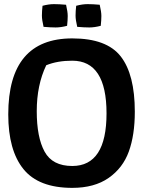

<svg xmlns="http://www.w3.org/2000/svg" viewBox="-20 -898 687 930"><path d="M330 -94Q496 -94 496 -349Q496 -604 330 -604Q258 -604 204 -582Q158 -486 158 -359.5Q158 -233 196 -163.5Q234 -94 330 -94ZM330 -712Q497 -712 565 -624.5Q633 -537 633 -357Q633 -244 604 -164Q575 -84 506 -36Q437 12 330 12Q167 12 93.5 -79Q20 -170 20 -344Q20 -712 330 -712ZM300 -875Q308 -841 308 -820.5Q308 -800 305 -773Q275 -765 249.5 -765Q224 -765 191 -768Q183 -802 183 -822.5Q183 -843 186 -870Q216 -878 241.5 -878Q267 -878 300 -875ZM463 -875Q471 -841 471 -820.5Q471 -800 468 -773Q438 -765 412.5 -765Q387 -765 354 -768Q346 -802 346 -822.5Q346 -843 349 -870Q379 -878 404.5 -878Q430 -878 463 -875Z"/></svg>

Font: Inika
Style: Bold
Weight: 700
Version: Version 1.001